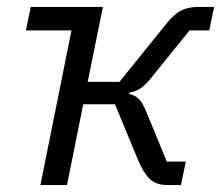

<svg xmlns="http://www.w3.org/2000/svg" viewBox="-20 -536 640 556"><path d="M97 0 187 -448H55L69 -516H278L234 -299H326L464 -470Q485 -496 505.5 -506Q526 -516 554 -516H600L586 -448H529L415 -307Q399 -288 386 -279.5Q373 -271 355 -268L354 -264Q372 -260 383 -248.5Q394 -237 405 -209L463 -68H518L504 0H466Q432 0 413.5 -18Q395 -36 380 -72L313 -234H221L174 0Z"/></svg>

Font: IBM Plex Sans
Style: Italic
Weight: 400
Italic angle: -11.31°
Designer: Mike Abbink, Paul van der Laan, Pieter van Rosmalen
Foundry: Bold Monday
Version: Version 3.201